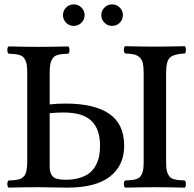

<svg xmlns="http://www.w3.org/2000/svg" viewBox="-20 -859 890 881"><path d="M208 -339.8V-92.8Q208 -64 222.2 -49.1Q236.3 -34.2 280.8 -34.2Q318.8 -34.2 347.7 -43.5Q376.5 -52.7 393.6 -67.4Q410.6 -82 421.1 -103.3Q431.6 -124.5 435.3 -145.3Q439 -166 439 -190.9Q439 -266.6 399.2 -304.7Q359.4 -342.8 272 -342.8Q241.2 -342.8 208 -339.8ZM19 2Q13.7 -2.4 13.7 -14.4Q13.7 -26.4 19 -30.8Q35.2 -31.2 44.4 -32.2Q53.7 -33.2 64.2 -35.4Q74.7 -37.6 80.3 -41.7Q85.9 -45.9 91.6 -52.2Q97.2 -58.6 99.6 -68.4Q102.1 -78.1 103.5 -91.1Q105 -104 105 -122.1V-522Q105 -543 103.3 -557.4Q101.6 -571.8 96.7 -581.8Q91.8 -591.8 86.4 -597.4Q81.1 -603 69.8 -606.4Q58.6 -609.9 48.1 -610.8Q37.6 -611.8 19 -612.8Q13.7 -617.2 13.7 -629.4Q13.7 -641.6 19 -646Q99.1 -644 157.2 -644Q213.9 -644 293.9 -646Q298.8 -641.6 298.8 -629.4Q298.8 -617.2 293.9 -612.8Q275.4 -611.8 264.9 -610.8Q254.4 -609.9 243.2 -606.4Q231.9 -603 226.6 -597.4Q221.2 -591.8 216.3 -581.8Q211.4 -571.8 209.7 -557.4Q208 -543 208 -522V-379.9Q242.7 -383.8 280.8 -383.8Q412.6 -383.8 481.2 -336.9Q549.8 -290 549.8 -189.9Q549.8 -99.6 484.4 -48.8Q418.9 2 290 2Q266.6 2 219.5 1Q172.4 0 157.2 0Q78.6 0 19 2ZM742.2 -525.9V-121.1Q742.2 -100.1 743.7 -85.7Q745.1 -71.3 750.2 -61.3Q755.4 -51.3 760.5 -45.9Q765.6 -40.5 777.1 -37.1Q788.6 -33.7 798.8 -32.7Q809.1 -31.7 828.1 -30.8Q833 -26.4 833 -14.4Q833 -2.4 828.1 2Q742.2 0 691.9 0Q640.1 0 554.2 2Q548.3 -2.4 548.3 -14.4Q548.3 -26.4 554.2 -30.8Q573.2 -31.7 583.5 -32.7Q593.8 -33.7 605 -37.1Q616.2 -40.5 621.3 -45.9Q626.5 -51.3 631.3 -61.3Q636.2 -71.3 637.7 -85.7Q639.2 -100.1 639.2 -121.1V-525.9Q639.2 -553.2 635.3 -569.6Q631.3 -585.9 620.8 -595.7Q610.4 -605.5 595.2 -609.1Q580.1 -612.8 554.2 -613.8Q548.3 -618.2 548.3 -630.4Q548.3 -642.6 554.2 -647Q642.1 -645 690.9 -645Q742.2 -645 828.1 -647Q833 -642.6 833 -630.4Q833 -618.2 828.1 -613.8Q777.3 -611.3 759.8 -594.7Q742.2 -578.1 742.2 -525.9ZM269 -790Q269 -810.1 283.4 -824.5Q297.9 -838.9 317.9 -838.9Q338.9 -838.9 353.5 -824.5Q368.2 -810.1 368.2 -790Q368.2 -769 353.5 -754.6Q338.9 -740.2 317.9 -740.2Q297.9 -740.2 283.4 -754.6Q269 -769 269 -790ZM444.8 -790Q444.8 -810.1 459.5 -824.5Q474.1 -838.9 494.1 -838.9Q515.1 -838.9 529.5 -824.5Q543.9 -810.1 543.9 -790Q543.9 -769 529.5 -754.6Q515.1 -740.2 494.1 -740.2Q473.6 -740.2 459.2 -754.9Q444.8 -769.5 444.8 -790Z"/></svg>

Font: Common Serif Medium
Style: Regular
Weight: 500
Designer: Philipp H. Poll, Khaled Hosny
Foundry: Stefan Peev, Context Ltd.
Version: Version 1.026